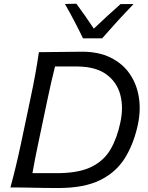

<svg xmlns="http://www.w3.org/2000/svg" viewBox="-20 -988 778 1012"><path d="M35 0Q51 -59.5 64.2 -114.5Q77.5 -169.5 91.5 -235.5L141.5 -473Q156 -541 166.2 -598Q176.5 -655 185 -713Q245 -713 299.8 -714.2Q354.5 -715.5 412 -715.5Q499.5 -715.5 562.2 -684.8Q625 -654 662.5 -600.5Q700 -547 711.5 -478Q723 -409 707 -332.5Q685.5 -231 638.8 -155.5Q592 -80 507.5 -38.5Q423 3 288.5 3Q215.5 3 157.5 1.5Q99.5 0 35 0ZM151 -75.5H295.5Q401.5 -77.5 465.5 -110.2Q529.5 -143 563.5 -202.2Q597.5 -261.5 614.5 -343Q631.5 -421.5 614.2 -487.8Q597 -554 542 -595Q487 -636 390.5 -637.5H270Q259.5 -595.5 249.5 -552.2Q239.5 -509 229 -458L186 -253.5Q175 -203.5 166.8 -160.8Q158.5 -118 151 -75.5ZM417.5 -786Q374.5 -875 322.5 -967L382.5 -968.5Q406.5 -935.5 429.5 -903Q452.5 -870.5 474.5 -837Q509 -870 544 -902.2Q579 -934.5 615.5 -966.5H684Q640.5 -921.5 599.5 -876.8Q558.5 -832 518.5 -786Z"/></svg>

Font: Commissioner Flair
Style: Italic
Weight: 400
Italic angle: -12°
Designer: Kostas Bartsokas
Foundry: Kostas Bartsokas
Version: Version 1.000; ttfautohint (v1.8.3)